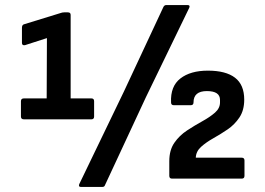

<svg xmlns="http://www.w3.org/2000/svg" viewBox="-20 -708 1049 761"><path d="M75 -235Q63 -235 63 -246V-307Q63 -318 75 -318H165L166 -557L79 -529Q67 -527 67 -538V-598Q67 -610 76 -612L219 -656Q227 -659 234 -659H249Q260 -659 260 -649V-318H342Q353 -318 353 -307V-246Q353 -235 342 -235ZM301 33Q290 33 294 22L471 -345L628 -681Q632 -688 639 -688H723Q735 -688 730 -677L558 -322L396 26Q394 33 385 33ZM662 0Q651 0 651 -11V-69Q651 -113 671 -142Q691 -171 721.5 -191Q752 -211 782 -227.5Q812 -244 832 -261.5Q852 -279 852 -302V-312Q852 -347 800 -347Q747 -347 747 -302Q747 -291 736 -291H669Q658 -291 658 -302Q655 -366 695 -397Q735 -428 804 -428Q875 -428 911.5 -400Q948 -372 948 -313Q948 -271 929 -242.5Q910 -214 882 -195Q854 -176 825.5 -160Q797 -144 777 -126Q757 -108 756 -83H938Q949 -83 949 -72V-11Q949 0 938 0Z"/></svg>

Font: Sofia Sans Semi Condensed
Style: Bold
Weight: 700
Designer: Botio Nikoltchev, Ani Petrova
Foundry: lettersoup
Version: Version 4.100; ttfautohint (v1.8.4.7-5d5b)